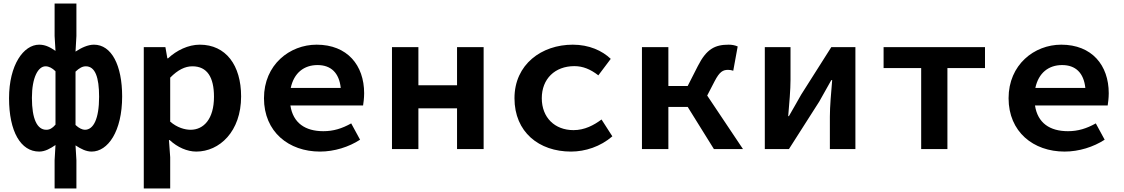

<svg xmlns="http://www.w3.org/2000/svg" viewBox="-20 -841 6340 1083"><path d="M288 63V222H411V63L406 -21C436 -1 466 14 497 14C588 14 669 -99 669 -297C669 -473 609 -589 510 -589C475 -589 438 -571 406 -550L411 -638V-821H288V-638L293 -554C266 -572 239 -589 201 -589C113 -589 31 -475 31 -287C31 -99 97 14 201 14C235 14 265 -4 293 -23ZM293 -138C275 -117 260 -109 241 -109C190 -109 160 -169 160 -289C160 -404 195 -467 237 -467C256 -467 275 -457 293 -439ZM539 -295C539 -170 507 -109 459 -109C445 -109 426 -117 406 -136V-437C427 -457 445 -467 464 -467C517 -467 539 -405 539 -295Z M791 -575V222H940V46L933 -51H937C981 -10 1036 14 1087 14C1218 14 1340 -99 1340 -297C1340 -473 1254 -589 1107 -589C1042 -589 976 -557 928 -512H924L913 -575ZM1187 -295C1187 -170 1129 -109 1055 -109C1023 -109 979 -121 940 -155V-403C983 -447 1024 -467 1065 -467C1149 -467 1187 -405 1187 -295Z M2034 -315C2034 -473 1939 -589 1766 -589C1614 -589 1469 -476 1469 -287C1469 -97 1609 14 1785 14C1866 14 1948 -12 2011 -53L1961 -145C1909 -116 1861 -101 1804 -101C1702 -101 1633 -147 1618 -246H2028C2030 -259 2034 -287 2034 -315ZM1771 -474C1847 -474 1893 -430 1902 -345H1620C1638 -430 1695 -474 1771 -474Z M2191 -575V0H2340V-230H2558V0H2708V-575H2558V-360H2340V-575Z M2882 -287C2882 -96 3020 14 3201 14C3281 14 3367 -14 3434 -72L3373 -167C3330 -135 3278 -107 3215 -107C3109 -107 3036 -178 3036 -287C3036 -396 3110 -468 3220 -468C3267 -468 3310 -451 3355 -416L3425 -509C3377 -555 3303 -589 3211 -589C3035 -589 2882 -478 2882 -287Z M3969 -302 4011 -383C4039 -437 4058 -447 4087 -447C4098 -447 4107 -445 4116 -442L4141 -579C4125 -586 4108 -589 4090 -589C4013 -589 3965 -565 3916 -468L3859 -356H3750V-575H3601V0H3750V-238H3859L4007 0H4171Z M4294 -575V0H4430L4601 -268C4619 -301 4650 -354 4669 -389H4674C4668 -317 4661 -241 4661 -183V0H4805V-575H4669L4499 -307C4481 -273 4449 -221 4430 -186H4426C4432 -257 4439 -333 4439 -392V-575Z M5176 -457V0H5324V-457H5536V-575H4964V-457Z M6234 -315C6234 -473 6139 -589 5966 -589C5814 -589 5669 -476 5669 -287C5669 -97 5809 14 5985 14C6066 14 6148 -12 6211 -53L6161 -145C6109 -116 6061 -101 6004 -101C5902 -101 5833 -147 5818 -246H6228C6230 -259 6234 -287 6234 -315ZM5971 -474C6047 -474 6093 -430 6102 -345H5820C5838 -430 5895 -474 5971 -474Z"/></svg>

Font: Kawkab Mono
Style: Bold
Weight: 700
Monospace: yes
Designer: Abdullah Arif
Foundry: Abdullah Arif
Version: Version 1.000;PS 000.500;hotconv 1.0.88;makeotf.lib2.5.64775